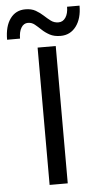

<svg xmlns="http://www.w3.org/2000/svg" viewBox="-146 -871 470 906"><g transform="rotate(-5 88.5 -417.5)"><path d="M9.4 -835.5Q-36.3 -835.5 -62.4 -799.4Q-88.6 -763.4 -88.6 -700H-27.3Q-27.3 -732.3 -15.6 -751.5Q-4 -770.8 16.4 -770.8Q34 -770.8 48.1 -759.4Q62.1 -748 77.4 -733.4Q92.6 -718.8 113.4 -707.4Q134.2 -696 165.1 -696Q210.7 -696 238.4 -732.6Q266 -769.2 266 -830.5H206.9Q206.9 -798.5 194.2 -779.5Q181.5 -760.5 160.5 -760.5Q140.1 -760.5 124.8 -771.9Q109.5 -783.4 93.8 -798Q78.1 -812.6 58.2 -824.1Q38.4 -835.5 9.4 -835.5ZM51.6 -650.5V0H137.5V-650.5Z"/></g></svg>

Font: Overused Grotesk Light
Style: Regular
Weight: 300
Designer: RandomMaerks
Version: Version 0.005